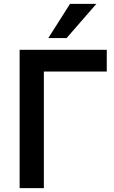

<svg xmlns="http://www.w3.org/2000/svg" viewBox="-20 -978 593 998"><path d="M82 0V-719H535V-606H208V0ZM231 -780 344 -958H481L326 -780Z"/></svg>

Font: Nunitoga
Style: Bold
Weight: 700
Designer: Vernon Adams
Foundry: Vernon Adams
Version: Version 1.0